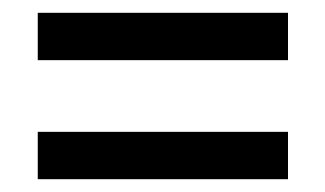

<svg xmlns="http://www.w3.org/2000/svg" viewBox="-20 -507 508 300"><path d="M39 -413H430V-487H39ZM39 -227H430V-301H39Z"/></svg>

Font: Noto Serif Ethiopic Condensed Black
Style: Regular
Weight: 900
Width: 3
Designer: Monotype Design Team
Foundry: Monotype Imaging Inc.
Version: Version 2.102